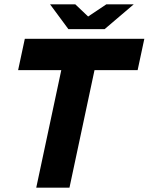

<svg xmlns="http://www.w3.org/2000/svg" viewBox="-20 -870 689 890"><path d="M148 0 295 -690H449L302 0ZM64 -545 95 -690H649L618 -545ZM336 -735 358 -773 473 -850H600L465 -735ZM297 -735 212 -850H329L410 -773L426 -735Z"/></svg>

Font: Radio Canada Big
Style: Bold Italic
Weight: 700
Italic angle: -12°
Designer: Étienne Aubert Bonn
Foundry: Coppers and Brasses
Version: Version 1.001